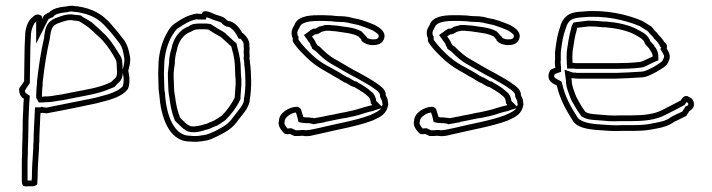

<svg xmlns="http://www.w3.org/2000/svg" viewBox="-20 -511 2481 669"><path d="M47 -193C49 -177 57 -171 63 -167C62 -155 61 -143 61 -131C61 -124 60 -117 60 -111C59 -96 59 -80 59 -65C59 -50 58 -35 58 -20C57 -5 57 10 57 24C56 37 56 49 56 60V117C56 126 57 138 67 138C70 139 74 138 78 138H96C105 136 110 133 110 129C110 125 110 119 111 109C111 75 114 39 116 5C116 -3 116 -10 117 -18C117 -51 120 -85 121 -117C123 -117 125 -117 127 -118C131 -117 136 -117 142 -116L205 -128C241 -135 278 -143 316 -151L361 -163C387 -171 411 -182 425 -200C430 -209 431 -221 431 -234C431 -244 429 -255 427 -265C430 -275 436 -297 433 -313C429 -336 425 -352 414 -369C399 -389 383 -409 366 -428C337 -461 304 -481 250 -489C244 -489 238 -490 232 -491C225 -491 216 -490 207 -488C193 -487 180 -484 167 -479C162 -476 158 -473 154 -471L152 -468C146 -466 140 -462 134 -458C130 -453 128 -448 126 -444V-455C110 -466 101 -459 90 -448C78 -438 70 -416 68 -396C66 -363 65 -330 65 -297C65 -274 64 -251 64 -228L52 -210C48 -207 45 -200 47 -193ZM67 -195V-196L84 -222V-228C84 -250 85 -273 85 -297C85 -329 86 -362 88 -394C90 -412 98 -429 103 -433H104V-434L106 -436V-359L144 -435L148 -443C153 -447 156 -448 158 -449L165 -451L168 -456C172 -458 175 -460 176 -461C187 -465 197 -467 208 -468H210H211C218 -470 225 -471 230 -471C236 -470 241 -469 248 -469C298 -461 325 -445 351 -415C368 -397 384 -377 398 -358C407 -344 409 -332 413 -309C415 -300 411 -280 408 -271L406 -266L407 -261C409 -251 411 -241 411 -234C411 -223 409 -214 408 -211C398 -199 378 -189 355 -182L311 -170C272 -162 237 -155 201 -148L142 -136C135 -137 133 -137 132 -137L125 -139L120 -137H102L101 -118C100 -87 97 -52 97 -19C96 -8 96 -3 96 4C94 38 91 75 91 108C91 113 90 115 90 118H78H76V117V60C76 49 76 38 77 26V25V24C77 10 77 -5 78 -19V-20C78 -34 79 -49 79 -65C79 -80 79 -96 80 -110V-111C80 -115 81 -122 81 -131C81 -142 82 -153 83 -165L84 -177L74 -184C70 -187 68 -186 67 -195ZM106 -171 115 -154H127C133 -154 137 -155 137 -155H143C157 -155 173 -158 184 -160C193 -161 200 -162 209 -164L239 -170C280 -178 326 -185 364 -202L379 -208L390 -220C406 -232 408 -248 408 -263V-264L407 -271V-279C407 -287 406 -291 406 -293C406 -312 393 -325 393 -326V-327L392 -328C377 -353 359 -380 336 -400C327 -409 318 -417 310 -424C295 -439 278 -445 267 -453L262 -457L255 -458C255 -458 249 -459 243 -459C236 -460 234 -460 231 -461H229H227C203 -461 184 -451 174 -448H173L172 -447C162 -443 148 -434 142 -419C136 -406 136 -393 134 -385V-383V-381C122 -328 116 -288 109 -229V-228V-227C109 -219 108 -211 107 -201V-200V-199C107 -193 106 -185 106 -176ZM127 -199C128 -209 129 -218 129 -227C136 -286 142 -326 154 -378V-381C156 -391 157 -403 161 -411C164 -420 173 -426 180 -429C193 -433 209 -441 227 -441C232 -440 237 -440 241 -439C245 -439 248 -438 252 -438C253 -438 254 -437 255 -437H256C269 -428 285 -420 296 -409C305 -401 314 -393 322 -385C344 -366 360 -343 375 -318C378 -311 386 -302 386 -293C386 -288 387 -284 387 -279V-270L388 -263C388 -248 386 -241 377 -235L367 -225L356 -220C322 -205 277 -198 235 -190L205 -184C197 -182 189 -181 181 -180C169 -178 154 -175 143 -175H137C134 -175 130 -174 127 -174C127 -174 126 -176 126 -176C126 -183 127 -191 127 -199Z M532 -223C532 -206 533 -192 535 -181C540 -111 565 -18 641 -18C659 -16 675 -17 690 -20C710 -22 721 -29 737 -36C769 -52 791 -64 811 -94C826 -114 844 -131 850 -158V-162C852 -172 853 -184 854 -195C854 -201 855 -207 855 -213V-231C855 -241 854 -251 854 -261C853 -272 853 -282 851 -291C851 -298 850 -304 849 -310C849 -310 850 -315 850 -315C850 -319 849 -324 849 -328C850 -335 850 -343 849 -352C851 -371 836 -387 826 -396H824C815 -414 798 -435 776 -438H775C773 -439 771 -440 770 -441C760 -453 750 -454 735 -459C723 -462 690 -484 683 -463H671L667 -464C634 -459 609 -443 586 -427C577 -420 570 -411 564 -400C546 -371 532 -325 532 -280C531 -262 531 -244 532 -223ZM552 -223V-224C551 -244 551 -262 552 -279V-280C552 -321 565 -364 581 -389V-390H582C587 -399 593 -407 598 -411C620 -426 640 -439 666 -444L669 -443H697L700 -451C708 -449 719 -443 729 -440C747 -434 750 -435 755 -428V-427H756C761 -422 764 -421 766 -420L770 -418H774C785 -416 798 -402 806 -387L812 -376H818C826 -368 830 -360 829 -354V-352V-350C830 -342 830 -336 829 -331V-329V-328C829 -323 830 -319 830 -317L829 -310V-307C830 -301 831 -296 831 -291V-289V-287C832 -282 833 -270 834 -260C834 -249 835 -240 835 -231V-213C835 -210 834 -202 834 -196C833 -185 832 -174 830 -166V-164V-160C825 -140 811 -128 795 -106L794 -105C777 -79 760 -70 729 -54C710 -46 704 -42 688 -40H687H686C673 -37 659 -36 643 -38H642H641C586 -38 560 -110 555 -182V-184V-185C553 -194 552 -207 552 -223ZM565 -256C565 -246 565 -231 566 -218C566 -202 567 -187 570 -172C574 -141 579 -116 589 -92L591 -89L594 -86C602 -78 610 -71 616 -65L618 -63L620 -62C623 -60 630 -53 643 -51H644C666 -48 686 -55 698 -59C705 -60 713 -63 718 -66C722 -68 728 -70 735 -73H736L752 -83L753 -84C757 -87 760 -89 762 -90L765 -92L767 -94C786 -113 805 -138 816 -162L818 -166V-173C819 -185 819 -192 820 -201V-202V-203C820 -204 821 -208 821 -215V-234V-235C820 -246 819 -256 819 -267V-269C819 -295 814 -322 808 -342L804 -360L798 -365C794 -368 790 -372 786 -376C778 -384 771 -389 767 -393L766 -395L764 -396C764 -396 759 -400 757 -401L736 -413C729 -418 722 -422 717 -425L714 -427L709 -428C702 -429 696 -429 692 -429H677C672 -429 667 -429 660 -428C646 -427 638 -419 637 -419C602 -406 583 -373 577 -340C572 -325 569 -307 569 -291C567 -277 566 -268 565 -258V-257ZM585 -256C586 -266 587 -277 589 -289C589 -304 592 -323 596 -335C601 -365 618 -391 644 -400C649 -402 657 -408 663 -408C668 -409 672 -409 677 -409H692C696 -409 700 -409 706 -408C712 -404 719 -400 725 -396L746 -384C748 -383 750 -381 753 -379C759 -373 766 -368 772 -362C776 -358 781 -353 786 -349L789 -337C795 -318 799 -293 799 -269V-267C799 -255 800 -244 801 -233V-215C801 -211 800 -207 800 -203C799 -193 799 -183 798 -174V-171C788 -150 770 -125 753 -108C749 -106 745 -103 741 -100L726 -91C720 -88 714 -86 709 -84C704 -81 699 -79 693 -78C680 -74 663 -69 646 -71C640 -72 635 -76 630 -79C623 -86 615 -93 608 -100C599 -122 593 -147 590 -175C587 -188 586 -204 586 -219C585 -233 585 -246 585 -256Z M951 -80C951 -67 965 -51 972 -45C979 -42 985 -44 991 -44C995 -42 1000 -40 1006 -37C1015 -37 1024 -37 1034 -38C1056 -33 1077 -42 1095 -45C1156 -60 1222 -70 1278 -91C1307 -104 1328 -114 1333 -148C1332 -151 1332 -154 1332 -156C1331 -158 1331 -160 1331 -163C1330 -168 1327 -173 1324 -179C1325 -194 1314 -205 1302 -214C1278 -232 1258 -242 1232 -257C1204 -271 1177 -288 1149 -304C1128 -315 1110 -332 1094 -348L1085 -354C1084 -357 1082 -359 1081 -361C1078 -370 1072 -377 1067 -384C1070 -386 1074 -389 1077 -391C1086 -391 1093 -395 1100 -400L1112 -403H1113C1114 -403 1115 -404 1117 -404H1127C1130 -404 1133 -403 1135 -403C1140 -403 1144 -402 1149 -402C1179 -397 1207 -396 1229 -384C1233 -380 1236 -376 1239 -373V-370C1246 -361 1266 -352 1283 -354C1304 -354 1320 -366 1320 -387C1318 -406 1301 -415 1286 -424C1270 -431 1251 -438 1233 -443C1230 -444 1228 -445 1225 -445L1210 -448C1201 -451 1190 -453 1180 -454C1173 -454 1164 -455 1154 -455L1144 -456L1135 -457C1127 -457 1118 -458 1110 -458H1087C1051 -458 1015 -452 1006 -424C1002 -417 999 -413 997 -405C997 -403 996 -401 996 -398C996 -390 997 -383 1000 -378V-368C1005 -356 1023 -336 1032 -327L1047 -312C1065 -294 1088 -277 1110 -265L1131 -253C1143 -245 1157 -239 1168 -231L1182 -223L1186 -222L1201 -213L1209 -209L1214 -208C1223 -202 1232 -198 1240 -192C1248 -188 1257 -179 1265 -173C1268 -169 1271 -164 1271 -158C1272 -156 1272 -154 1272 -151C1274 -149 1275 -147 1277 -145C1274 -144 1273 -143 1270 -143C1247 -138 1231 -131 1209 -126L1182 -120C1174 -119 1165 -117 1156 -115C1140 -111 1122 -109 1107 -105L1074 -99L1072 -100C1069 -100 1065 -101 1061 -101C1057 -102 1053 -102 1049 -102C1046 -102 1042 -102 1037 -103C1035 -112 1030 -124 1028 -132C1025 -135 1021 -138 1015 -139C987 -139 952 -117 952 -90C951 -87 950 -83 951 -80ZM971 -80V-84L972 -87V-90C972 -99 990 -117 1011 -119C1014 -111 1016 -104 1017 -99L1020 -86L1033 -83C1040 -82 1046 -82 1049 -82H1056L1059 -81H1061C1061 -81 1065 -80 1067 -80L1071 -78L1111 -85L1112 -86C1125 -89 1144 -92 1161 -96C1169 -98 1178 -99 1184 -100H1185L1213 -106C1236 -111 1254 -119 1273 -123C1282 -124 1283 -126 1283 -126L1308 -134C1302 -125 1290 -119 1270 -110C1217 -90 1151 -80 1091 -65C1069 -61 1052 -55 1038 -58H1035H1032C1025 -57 1017 -57 1011 -57C1006 -60 1002 -61 1000 -62L996 -64H991C986 -64 983 -63 982 -63C976 -69 971 -79 971 -80ZM1016 -397C1016 -399 1016 -399 1017 -402C1018 -405 1019 -407 1023 -414L1024 -416L1025 -418C1029 -430 1050 -438 1087 -438H1110C1116 -438 1125 -437 1134 -437L1142 -436L1153 -435H1154C1162 -435 1171 -434 1179 -434C1189 -433 1197 -431 1204 -429H1205L1223 -425H1224C1225 -425 1226 -424 1227 -424H1228C1244 -419 1263 -412 1277 -406C1294 -396 1299 -391 1300 -386C1299 -379 1296 -374 1283 -374H1282H1281C1275 -373 1264 -376 1259 -379V-381L1253 -387C1252 -388 1248 -393 1243 -398L1241 -400L1239 -402C1211 -417 1180 -417 1152 -422H1151H1149C1148 -422 1142 -423 1136 -423C1135 -423 1132 -424 1127 -424H1117C1110 -424 1110 -423 1110 -423C1103 -421 1109 -422 1107 -422L1091 -418L1088 -416C1082 -412 1080 -411 1077 -411H1071L1066 -408C1062 -406 1058 -403 1056 -401L1039 -389L1051 -372C1057 -364 1061 -359 1062 -355V-353L1063 -352C1065 -349 1066 -347 1066 -347L1068 -341L1081 -332C1098 -315 1116 -298 1139 -286C1167 -270 1195 -253 1223 -239C1250 -223 1268 -215 1290 -198C1302 -189 1304 -183 1304 -180V-175L1306 -170C1308 -165 1310 -162 1311 -160C1311 -158 1312 -152 1312 -152C1312 -151 1313 -147 1313 -147C1312 -143 1311 -142 1310 -140L1291 -159C1290 -171 1284 -181 1281 -185L1279 -187L1277 -189C1271 -193 1262 -203 1251 -209C1240 -217 1232 -220 1225 -225L1222 -227L1216 -228L1211 -231L1194 -241L1190 -242L1179 -248C1166 -257 1152 -264 1142 -270L1120 -282C1099 -293 1078 -309 1061 -326L1046 -341C1039 -348 1025 -365 1020 -373V-384L1017 -388C1017 -388 1016 -392 1016 -397Z M1422 -80C1422 -67 1436 -51 1443 -45C1450 -42 1456 -44 1462 -44C1466 -42 1471 -40 1477 -37C1486 -37 1495 -37 1505 -38C1527 -33 1548 -42 1566 -45C1627 -60 1693 -70 1749 -91C1778 -104 1799 -114 1804 -148C1803 -151 1803 -154 1803 -156C1802 -158 1802 -160 1802 -163C1801 -168 1798 -173 1795 -179C1796 -194 1785 -205 1773 -214C1749 -232 1729 -242 1703 -257C1675 -271 1648 -288 1620 -304C1599 -315 1581 -332 1565 -348L1556 -354C1555 -357 1553 -359 1552 -361C1549 -370 1543 -377 1538 -384C1541 -386 1545 -389 1548 -391C1557 -391 1564 -395 1571 -400L1583 -403H1584C1585 -403 1586 -404 1588 -404H1598C1601 -404 1604 -403 1606 -403C1611 -403 1615 -402 1620 -402C1650 -397 1678 -396 1700 -384C1704 -380 1707 -376 1710 -373V-370C1717 -361 1737 -352 1754 -354C1775 -354 1791 -366 1791 -387C1789 -406 1772 -415 1757 -424C1741 -431 1722 -438 1704 -443C1701 -444 1699 -445 1696 -445L1681 -448C1672 -451 1661 -453 1651 -454C1644 -454 1635 -455 1625 -455L1615 -456L1606 -457C1598 -457 1589 -458 1581 -458H1558C1522 -458 1486 -452 1477 -424C1473 -417 1470 -413 1468 -405C1468 -403 1467 -401 1467 -398C1467 -390 1468 -383 1471 -378V-368C1476 -356 1494 -336 1503 -327L1518 -312C1536 -294 1559 -277 1581 -265L1602 -253C1614 -245 1628 -239 1639 -231L1653 -223L1657 -222L1672 -213L1680 -209L1685 -208C1694 -202 1703 -198 1711 -192C1719 -188 1728 -179 1736 -173C1739 -169 1742 -164 1742 -158C1743 -156 1743 -154 1743 -151C1745 -149 1746 -147 1748 -145C1745 -144 1744 -143 1741 -143C1718 -138 1702 -131 1680 -126L1653 -120C1645 -119 1636 -117 1627 -115C1611 -111 1593 -109 1578 -105L1545 -99L1543 -100C1540 -100 1536 -101 1532 -101C1528 -102 1524 -102 1520 -102C1517 -102 1513 -102 1508 -103C1506 -112 1501 -124 1499 -132C1496 -135 1492 -138 1486 -139C1458 -139 1423 -117 1423 -90C1422 -87 1421 -83 1422 -80ZM1442 -80V-84L1443 -87V-90C1443 -99 1461 -117 1482 -119C1485 -111 1487 -104 1488 -99L1491 -86L1504 -83C1511 -82 1517 -82 1520 -82H1527L1530 -81H1532C1532 -81 1536 -80 1538 -80L1542 -78L1582 -85L1583 -86C1596 -89 1615 -92 1632 -96C1640 -98 1649 -99 1655 -100H1656L1684 -106C1707 -111 1725 -119 1744 -123C1753 -124 1754 -126 1754 -126L1779 -134C1773 -125 1761 -119 1741 -110C1688 -90 1622 -80 1562 -65C1540 -61 1523 -55 1509 -58H1506H1503C1496 -57 1488 -57 1482 -57C1477 -60 1473 -61 1471 -62L1467 -64H1462C1457 -64 1454 -63 1453 -63C1447 -69 1442 -79 1442 -80ZM1487 -397C1487 -399 1487 -399 1488 -402C1489 -405 1490 -407 1494 -414L1495 -416L1496 -418C1500 -430 1521 -438 1558 -438H1581C1587 -438 1596 -437 1605 -437L1613 -436L1624 -435H1625C1633 -435 1642 -434 1650 -434C1660 -433 1668 -431 1675 -429H1676L1694 -425H1695C1696 -425 1697 -424 1698 -424H1699C1715 -419 1734 -412 1748 -406C1765 -396 1770 -391 1771 -386C1770 -379 1767 -374 1754 -374H1753H1752C1746 -373 1735 -376 1730 -379V-381L1724 -387C1723 -388 1719 -393 1714 -398L1712 -400L1710 -402C1682 -417 1651 -417 1623 -422H1622H1620C1619 -422 1613 -423 1607 -423C1606 -423 1603 -424 1598 -424H1588C1581 -424 1581 -423 1581 -423C1574 -421 1580 -422 1578 -422L1562 -418L1559 -416C1553 -412 1551 -411 1548 -411H1542L1537 -408C1533 -406 1529 -403 1527 -401L1510 -389L1522 -372C1528 -364 1532 -359 1533 -355V-353L1534 -352C1536 -349 1537 -347 1537 -347L1539 -341L1552 -332C1569 -315 1587 -298 1610 -286C1638 -270 1666 -253 1694 -239C1721 -223 1739 -215 1761 -198C1773 -189 1775 -183 1775 -180V-175L1777 -170C1779 -165 1781 -162 1782 -160C1782 -158 1783 -152 1783 -152C1783 -151 1784 -147 1784 -147C1783 -143 1782 -142 1781 -140L1762 -159C1761 -171 1755 -181 1752 -185L1750 -187L1748 -189C1742 -193 1733 -203 1722 -209C1711 -217 1703 -220 1696 -225L1693 -227L1687 -228L1682 -231L1665 -241L1661 -242L1650 -248C1637 -257 1623 -264 1613 -270L1591 -282C1570 -293 1549 -309 1532 -326L1517 -341C1510 -348 1496 -365 1491 -373V-384L1488 -388C1488 -388 1487 -392 1487 -397Z M1891 -246C1891 -226 1907 -220 1920 -213C1931 -166 1951 -130 1973 -95C1987 -67 2024 -61 2061 -58C2089 -56 2119 -53 2150 -55H2189C2217 -55 2238 -57 2262 -62C2290 -67 2309 -72 2330 -87C2344 -94 2358 -100 2371 -107C2375 -113 2379 -119 2382 -124C2389 -127 2398 -136 2398 -146C2398 -162 2391 -169 2381 -173C2367 -183 2357 -170 2352 -161C2332 -151 2311 -139 2290 -129C2261 -113 2223 -109 2180 -109H2141C2113 -107 2089 -110 2065 -112C2049 -113 2031 -114 2020 -121C2014 -129 2007 -139 2002 -148C1996 -160 1990 -167 1985 -181C1980 -196 1972 -212 1972 -231L1971 -239C1974 -238 1978 -238 1981 -238C1986 -237 1990 -237 1993 -237H2127C2155 -238 2182 -239 2209 -241C2234 -241 2250 -252 2268 -261C2284 -272 2303 -278 2310 -298C2319 -317 2310 -330 2303 -342C2304 -345 2304 -348 2304 -352C2301 -359 2298 -363 2295 -364C2290 -373 2284 -380 2276 -388C2272 -394 2266 -400 2260 -406C2257 -410 2253 -415 2249 -419C2239 -425 2229 -432 2218 -438C2165 -461 2090 -478 2013 -471C1995 -470 1978 -469 1963 -461C1948 -453 1936 -436 1932 -418C1922 -391 1918 -363 1914 -330V-304C1913 -297 1913 -290 1914 -283C1914 -280 1915 -278 1915 -275L1900 -269C1895 -264 1891 -255 1891 -246ZM1911 -246C1911 -248 1912 -251 1913 -253L1935 -261V-275C1935 -280 1934 -283 1934 -283V-284V-286C1933 -291 1933 -296 1934 -301V-303V-329C1938 -363 1942 -387 1951 -411V-412L1952 -414C1955 -427 1963 -438 1972 -443C1982 -448 1995 -450 2014 -451C2087 -458 2159 -441 2209 -420C2218 -415 2227 -408 2236 -403C2239 -400 2242 -397 2244 -394L2245 -393L2246 -392C2252 -386 2257 -381 2259 -377L2260 -375L2262 -374C2269 -367 2274 -361 2278 -354L2281 -347H2284L2281 -340L2286 -332C2294 -318 2296 -316 2292 -307L2291 -306V-305C2288 -295 2278 -291 2258 -278C2238 -268 2227 -261 2209 -261H2208C2182 -259 2154 -258 2127 -257H1993C1990 -257 1988 -257 1985 -258H1983H1981H1977L1947 -268L1952 -230C1952 -206 1962 -187 1966 -174C1972 -156 1979 -150 1984 -139C1990 -128 1997 -118 2004 -109L2006 -106L2009 -104C2027 -93 2049 -93 2064 -92C2087 -90 2113 -87 2142 -89H2180C2224 -89 2266 -93 2299 -111C2322 -122 2342 -133 2361 -143L2366 -146L2369 -151C2370 -152 2371 -154 2372 -155L2374 -154C2378 -152 2378 -154 2378 -146C2378 -145 2375 -142 2374 -142L2368 -140L2365 -134L2357 -122C2345 -116 2334 -112 2321 -105L2320 -104L2318 -103C2300 -90 2286 -87 2258 -82C2235 -77 2216 -75 2189 -75H2149C2120 -73 2091 -76 2063 -78C2025 -81 1999 -89 1991 -104L1990 -105V-106C1968 -140 1949 -174 1939 -218L1937 -226L1929 -231C1912 -240 1911 -240 1911 -246ZM1955 -290 1956 -272H1978C1986 -271 1986 -271 1988 -271H2127C2154 -271 2185 -272 2209 -275C2224 -276 2230 -281 2233 -282C2244 -287 2254 -293 2262 -296L2274 -301V-314C2274 -336 2260 -350 2260 -350L2259 -354L2256 -356C2255 -357 2253 -360 2248 -365L2247 -367H2246L2245 -369V-370L2243 -374C2232 -396 2209 -403 2199 -409V-410H2198C2168 -425 2130 -433 2091 -436H2090H2082C2064 -438 2049 -439 2032 -439H2031H2029C2015 -437 2002 -436 1988 -434L1978 -432L1973 -423C1971 -418 1970 -414 1970 -411C1962 -385 1959 -357 1955 -333V-332C1954 -319 1954 -304 1955 -290ZM1975 -292C1974 -305 1974 -318 1975 -330C1979 -356 1982 -383 1990 -408C1990 -410 1990 -412 1991 -414C2004 -416 2017 -417 2032 -419C2048 -419 2063 -418 2081 -416H2089C2126 -413 2163 -405 2189 -392C2201 -385 2219 -377 2225 -365V-364C2228 -357 2231 -353 2234 -351C2237 -348 2239 -345 2242 -342C2246 -333 2254 -328 2254 -314C2245 -310 2236 -305 2226 -301C2221 -299 2214 -295 2208 -295C2182 -292 2154 -291 2127 -291H1988C1987 -291 1984 -291 1981 -292Z"/></svg>

Font: Scribbler
Style: Clr
Weight: 400
Designer: Mew Too
Foundry: Cannot Into Space Fonts
Version: Version 1.001